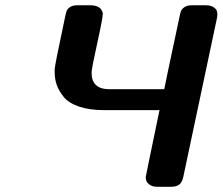

<svg xmlns="http://www.w3.org/2000/svg" viewBox="-20 -714 851 734"><path d="M189 -438V-449.2Q189 -462.4 229 -649.9Q231.9 -665 234.9 -672.6Q237.8 -680.2 247.8 -687Q257.8 -693.8 274.9 -693.8H324.2Q359.4 -693.8 369.1 -673.8Q373 -666 373 -662.1Q373 -645 351.6 -548.1Q330.1 -451.2 330.1 -436Q330.1 -373 397.9 -373H607.9Q610.8 -390.1 665 -644Q665 -646 666 -648.9Q668.9 -664.1 671.9 -671.6Q674.8 -679.2 684.8 -686.5Q694.8 -693.8 712.9 -693.8H767.1Q785.2 -693.8 795.7 -687Q806.2 -680.2 808.6 -673.1Q811 -666 811 -658Q811 -649.9 807.1 -633.8L681.2 -40Q676.3 -16.1 665 -8.1Q653.8 0 633.8 0H581.1Q563 0 552.5 -7.6Q542 -15.1 539.6 -22.5Q537.1 -29.8 537.1 -37.1Q537.1 -40 589.8 -293H377.9Q320.8 -293 281 -306.9Q241.2 -320.8 222.7 -344.5Q204.1 -368.2 196.5 -390.6Q189 -413.1 189 -438Z"/></svg>

Font: CMU Sans Serif
Style: BoldOblique
Weight: 700
Italic angle: -12°
Version: Version 0.7.0